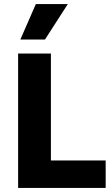

<svg xmlns="http://www.w3.org/2000/svg" viewBox="-20 -923 549 943"><path d="M69 0V-660H230V0ZM98 0V-135H499V0ZM201 -729H80L156 -903H313Z"/></svg>

Font: Bricolage Grotesque 96pt ExtraBold ExtraBold
Style: Regular
Weight: 800
Version: Version 1.001;gftools[0.9.33.dev8+g029e19f]